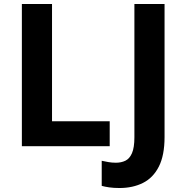

<svg xmlns="http://www.w3.org/2000/svg" viewBox="-20 -734 936 964"><path d="M89.8 0V-713.9H241.2V-125H530.8V0ZM580.1 210Q550.8 210 528.6 206.8Q506.3 203.6 490.7 199.2V73.2Q506.3 76.7 524.2 79.8Q542 83 562 83Q588.4 83 609.4 73Q630.4 63 642.6 35.2Q654.8 7.3 654.8 -44.9V-713.9H806.2V-45.9Q806.2 45.9 777.6 102.3Q749 158.7 698 184.3Q647 210 580.1 210Z"/></svg>

Font: Open Sans
Style: Bold
Weight: 700
Designer: Monotype Design Team
Foundry: Monotype Imaging Inc.
Version: Version 3.000; ttfautohint (v1.8.4)